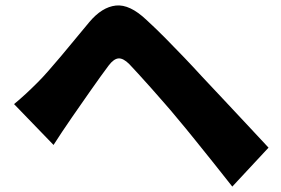

<svg xmlns="http://www.w3.org/2000/svg" viewBox="-20 -698 1040 710"><path d="M32 -313Q56 -333 76 -351.5Q96 -370 121 -395Q138 -412 159 -436Q180 -460 205 -489.5Q230 -519 256.5 -551.5Q283 -584 310 -616Q357 -672 408.5 -677.5Q460 -683 522 -624Q558 -591 593 -555.5Q628 -520 661.5 -485Q695 -450 725 -417Q759 -381 802 -335Q845 -289 890 -241Q935 -193 973 -152L839 -8Q807 -49 770.5 -94.5Q734 -140 699 -183.5Q664 -227 636 -260Q614 -287 588 -316.5Q562 -346 537 -374.5Q512 -403 491 -425.5Q470 -448 458 -461Q436 -483 418.5 -482Q401 -481 382 -456Q369 -439 351.5 -414.5Q334 -390 315 -363Q296 -336 278 -310Q260 -284 246 -264Q228 -238 210 -211Q192 -184 178 -162Z"/></svg>

Font: Noto Sans JP Thin Black
Style: Regular
Weight: 900
Version: Version 2.004-H2;hotconv 1.0.118;makeotfexe 2.5.65603